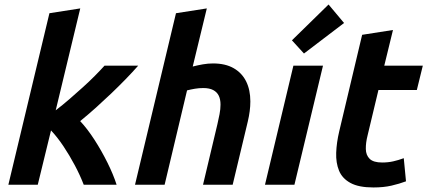

<svg xmlns="http://www.w3.org/2000/svg" viewBox="-20 -813 1881 845"><path d="M16.8 0 197.5 -754.8 333.2 -776 225.2 -327.5Q256.5 -351.5 286.6 -377.6Q316.8 -403.8 345.1 -429.4Q373.5 -455 397.6 -479.4Q421.8 -503.8 440 -524H588.2Q562.5 -494.8 532.6 -464.1Q502.8 -433.5 470 -402.1Q437.2 -370.8 402.9 -339.9Q368.5 -309 332.8 -280Q364.8 -246 396 -197.5Q427.2 -149 453 -97Q478.8 -45 493.2 0H348.5Q332.8 -41 309.5 -85Q286.2 -129 259.2 -169.4Q232.2 -209.8 204.5 -239L146.2 0Z M574.2 0 754.5 -754.8 890.2 -776 828.2 -520.2Q850.5 -526 873.1 -529.9Q895.8 -533.8 917.5 -533.8Q972 -533.8 1008.5 -512.8Q1045 -491.8 1063.4 -454.5Q1081.8 -417.2 1081.8 -366.8Q1081.8 -345.5 1078.9 -323.4Q1076 -301.2 1070.5 -278L1004 0H873.5L937 -267.2Q942 -288 946.2 -310.4Q950.5 -332.8 950.5 -352.8Q950.5 -375.8 942.8 -391.8Q935 -407.8 918.4 -416.6Q901.8 -425.5 874.5 -425.5Q855.8 -425.5 837.9 -422.5Q820 -419.5 803.2 -415.2L704.5 0Z M1146.2 0 1271.2 -524H1401.5L1275.8 0ZM1317.8 -577.5 1264.8 -635.5 1426 -793.2 1494.2 -711.8Z M1623.5 12Q1558.8 12 1522.5 -7.8Q1486.2 -27.5 1472.1 -61.9Q1458 -96.2 1459.6 -140.9Q1461.2 -185.5 1473 -235.2L1573.8 -659.8L1709.5 -681L1671.2 -524H1840.8L1814.5 -416.8H1645.5L1597.8 -217.2Q1589.5 -184.5 1590 -157.2Q1590.5 -130 1607 -113.9Q1623.5 -97.8 1662 -97.8Q1687.8 -97.8 1710.5 -102.9Q1733.2 -108 1757 -116.8L1766.8 -15Q1737.5 -4 1702.9 4Q1668.2 12 1623.5 12Z"/></svg>

Font: Ubuntu Sans
Style: Italic
Weight: 400
Italic angle: -13.5°
Designer: Dalton Maag Ltd
Foundry: Dalton Maag Ltd
Version: Version 1.006